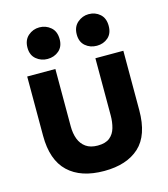

<svg xmlns="http://www.w3.org/2000/svg" viewBox="-111 -827 807 922"><g transform="rotate(-15 292.5 -366.5)"><path d="M294 7Q178 7 115.5 -52.5Q53 -112 53 -232V-527H193V-242Q193 -206 203.5 -178.5Q214 -151 236.5 -135Q259 -119 295 -119Q334 -119 355 -136Q376 -153 384 -181.5Q392 -210 392 -242V-527H531V-232Q531 -107 468.5 -50Q406 7 294 7ZM415 -583Q382 -583 358.5 -603Q335 -623 335 -660Q335 -698 359.5 -719Q384 -740 415 -740Q448 -740 471 -719.5Q494 -699 494 -661Q494 -623 471 -603Q448 -583 415 -583ZM170 -583Q138 -583 114 -603Q90 -623 90 -660Q90 -698 114 -719Q138 -740 170 -740Q202 -740 226 -719.5Q250 -699 250 -660Q250 -623 226.5 -603Q203 -583 170 -583Z"/></g></svg>

Font: Onest
Style: Bold
Weight: 700
Designer: Dmitri Voloshin, Andrey Kudryavtsev
Foundry: Dmitri Voloshin, Andrey Kudryavtsev
Version: Version 1.000;gftools[0.9.33]